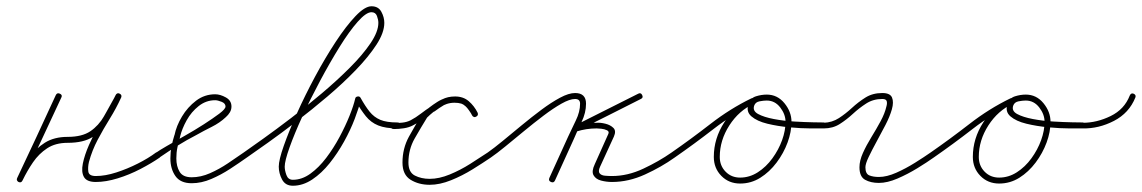

<svg xmlns="http://www.w3.org/2000/svg" viewBox="-20 -572 3646 613"><path d="M176 -261Q145 -194 114 -128Q83 -62 52 4Q48 13 39 8Q31 4 35 -4Q52 -38 73 -68Q94 -98 123.5 -116.5Q153 -135 196 -135Q242 -135 268.5 -153Q295 -171 312.5 -201.5Q330 -232 350 -269Q354 -277 362 -273Q370 -269 367 -261Q351 -226 330.5 -193Q310 -160 292 -126Q274 -92 264 -55Q260 -38 262 -24Q264 -10 286 -10Q316 -10 351.5 -21.5Q387 -33 420.5 -50Q454 -67 478 -85Q486 -90 492 -83Q497 -75 490 -69Q464 -51 428.5 -32.5Q393 -14 355.5 -2.5Q318 9 286 9Q257 9 248 -7Q239 -23 244.5 -50Q250 -77 264 -109Q278 -141 295.5 -172Q313 -203 328 -229Q343 -255 349 -268Q353 -277 362 -272Q371 -268 366 -260Q345 -220 325.5 -187Q306 -154 276.5 -135Q247 -116 196 -116Q157 -116 130.5 -98.5Q104 -81 85.5 -54Q67 -27 52 4Q48 13 39 9Q31 4 35 -4Q66 -70 97 -136Q128 -202 158 -268Q162 -277 171 -273Q180 -269 176 -261Z M476 -72Q471 -79 479 -85Q487 -91 512 -105.5Q537 -120 569 -138Q601 -156 630.5 -175Q660 -194 680 -209Q700 -224 700 -232Q700 -242 687.5 -247Q675 -252 667 -252Q638 -252 614.5 -233.5Q591 -215 576 -188Q561 -161 555 -136Q555 -136 555 -136Q555 -136 555 -136Q555 -135 555 -135Q555 -135 555 -135Q550 -118 546.5 -101.5Q543 -85 543 -66Q543 -41 553.5 -23.5Q564 -6 592 -6Q621 -6 650.5 -19Q680 -32 707.5 -50.5Q735 -69 758 -85Q765 -90 771 -82Q776 -75 768 -69Q744 -52 715 -33Q686 -14 654.5 -0.5Q623 13 592 13Q556 13 540 -10Q524 -33 524 -66Q524 -86 527.5 -104Q531 -122 537 -141Q537 -141 537 -141Q537 -141 537 -140Q537 -140 537 -140Q537 -140 537 -140Q543 -170 561 -200Q579 -230 606 -250.5Q633 -271 667 -271Q683 -271 701 -261Q719 -251 719 -232Q719 -222 714 -213.5Q709 -205 701 -198Q682 -180 656 -167Q630 -154 607 -141Q576 -125 547 -107Q518 -89 489 -69Q482 -64 476 -72Z M755 -72Q750 -79 758 -85Q781 -101 821.5 -130Q862 -159 910.5 -196Q959 -233 1007.5 -274Q1056 -315 1097 -356Q1138 -397 1163 -434Q1188 -471 1188 -499Q1188 -509 1183.5 -521Q1179 -533 1166 -533Q1149 -533 1122 -502.5Q1095 -472 1064 -422Q1033 -372 1002 -314Q971 -256 945.5 -200.5Q920 -145 904.5 -101.5Q889 -58 889 -40Q889 -28 894.5 -13Q900 2 915 2Q944 2 971 -17.5Q998 -37 1021.5 -68Q1045 -99 1064 -134.5Q1083 -170 1096 -202.5Q1109 -235 1114 -257Q1115 -263 1122 -264Q1128 -265 1131 -260Q1146 -233 1160 -215.5Q1174 -198 1194 -189.5Q1214 -181 1249 -181Q1259 -181 1259 -171Q1259 -162 1249 -162Q1211 -162 1187.5 -171.5Q1164 -181 1148 -201Q1132 -221 1115 -250Q1112 -256 1123 -257Q1134 -259 1132 -253Q1126 -228 1112.5 -192.5Q1099 -157 1078.5 -120Q1058 -83 1032.5 -51Q1007 -19 977 1Q947 21 915 21Q891 21 880.5 1Q870 -19 870 -40Q870 -61 886 -106.5Q902 -152 928 -210Q954 -268 986 -327.5Q1018 -387 1051.5 -438Q1085 -489 1115 -520.5Q1145 -552 1166 -552Q1188 -552 1197.5 -534.5Q1207 -517 1207 -499Q1207 -468 1182 -429.5Q1157 -391 1116 -348.5Q1075 -306 1025.5 -264Q976 -222 926.5 -184Q877 -146 835.5 -116.5Q794 -87 768 -69Q761 -64 755 -72Z M1235 -181Q1245 -181 1245 -171Q1245 -173 1244 -174Q1242 -178 1239.5 -178.5Q1237 -179 1238 -179Q1250 -179 1264.5 -180.5Q1279 -182 1291 -188Q1308 -197 1323.5 -209Q1339 -221 1356 -232Q1356 -232 1356 -232Q1356 -232 1356 -232Q1356 -232 1355.5 -232Q1355 -232 1355 -232Q1374 -245 1391.5 -254.5Q1409 -264 1433 -264Q1459 -264 1476.5 -249Q1494 -234 1505 -212Q1508 -204 1501 -200Q1493 -195 1488 -203Q1477 -222 1466.5 -233Q1456 -244 1431 -244Q1406 -244 1383 -228.5Q1360 -213 1344 -197Q1344 -197 1344 -198Q1345 -199 1345 -199Q1324 -165 1304 -130Q1284 -95 1284 -53Q1284 -22 1304.5 -11.5Q1325 -1 1352 -1Q1382 -1 1416 -15Q1450 -29 1481.5 -49Q1513 -69 1537 -85Q1544 -90 1550 -82Q1555 -75 1547 -69Q1522 -52 1489 -31.5Q1456 -11 1420 3.5Q1384 18 1352 18Q1317 18 1291 2Q1265 -14 1265 -53Q1265 -98 1285.5 -135.5Q1306 -173 1329 -209Q1329 -209 1330 -210Q1330 -211 1330 -211Q1350 -230 1376 -246.5Q1402 -263 1431 -263Q1461 -263 1475.5 -249.5Q1490 -236 1504 -213Q1509 -205 1500 -200Q1491 -196 1487 -204Q1479 -221 1466 -233Q1453 -245 1433 -245Q1412 -245 1397.5 -236.5Q1383 -228 1367 -216Q1367 -216 1366.5 -216Q1366 -216 1366 -216Q1366 -216 1366 -216Q1366 -216 1366 -216Q1349 -205 1333 -193Q1317 -181 1299 -172Q1286 -165 1269.5 -162.5Q1253 -160 1238 -160Q1226 -160 1226 -171Q1226 -181 1235 -181Z M1534 -72Q1529 -79 1537 -85Q1557 -99 1585 -122Q1613 -145 1645 -171.5Q1677 -198 1708.5 -221.5Q1740 -245 1768 -260Q1796 -275 1816 -275Q1851 -275 1851 -241Q1851 -212 1837 -183Q1823 -154 1812 -128Q1797 -95 1782 -62Q1767 -29 1752 4Q1748 13 1739 9Q1730 5 1734 -4Q1749 -37 1764 -70Q1779 -103 1794 -136Q1805 -160 1818.5 -187.5Q1832 -215 1832 -241Q1832 -256 1816 -256Q1799 -256 1772.5 -241Q1746 -226 1715 -202.5Q1684 -179 1652.5 -153Q1621 -127 1593.5 -104.5Q1566 -82 1547 -69Q1540 -64 1534 -72ZM2030 -269Q2035 -260 2026 -256Q1975 -230 1924 -204.5Q1873 -179 1821 -153Q1813 -149 1810 -158Q1806 -168 1814 -170Q1832 -176 1849.5 -178.5Q1867 -181 1885 -180Q1885 -180 1885 -180Q1885 -180 1885 -180Q1885 -180 1885 -180Q1885 -180 1885 -180Q1897 -181 1913 -177Q1929 -173 1938.5 -163.5Q1948 -154 1940 -136Q1940 -136 1940 -136Q1940 -136 1940 -136Q1940 -136 1940 -136Q1940 -136 1940 -136Q1929 -112 1918 -88Q1907 -64 1896 -40Q1896 -40 1896 -40Q1896 -40 1896 -40Q1896 -40 1896 -40Q1896 -40 1896 -40Q1889 -25 1894.5 -18.5Q1900 -12 1911.5 -11Q1923 -10 1934 -10Q1984 -10 2034 -33.5Q2084 -57 2124 -85Q2131 -90 2137 -82Q2142 -75 2134 -69Q2092 -39 2039.5 -15Q1987 9 1934 9Q1916 9 1899 4.5Q1882 0 1875 -12.5Q1868 -25 1879 -48Q1879 -48 1879 -48Q1879 -48 1879 -48Q1879 -48 1879 -48Q1879 -48 1879 -48Q1890 -72 1900.5 -96Q1911 -120 1922 -144Q1922 -144 1922 -144Q1922 -144 1922 -144Q1922 -144 1922 -144Q1922 -144 1922 -144Q1926 -152 1918 -156Q1910 -160 1899.5 -161Q1889 -162 1885 -162Q1885 -162 1885 -162Q1885 -162 1885 -162Q1885 -162 1885 -162Q1885 -162 1885 -162Q1868 -162 1852 -159.5Q1836 -157 1820 -152Q1811 -150 1808 -158Q1805 -166 1813 -170Q1915 -221 2018 -273Q2026 -277 2030 -269Z M2124 -85Q2186 -128 2248.5 -176.5Q2311 -225 2379 -258Q2388 -262 2392 -253Q2396 -245 2387 -241Q2339 -219 2308.5 -171.5Q2278 -124 2278 -71Q2278 -43 2296.5 -24Q2315 -5 2343 -5Q2373 -5 2399.5 -22Q2426 -39 2446 -66.5Q2466 -94 2477 -124.5Q2488 -155 2488 -183Q2488 -207 2471 -229Q2454 -251 2428 -251Q2418 -251 2405 -248.5Q2392 -246 2388 -235Q2388 -235 2388 -235Q2388 -235 2388 -235Q2388 -235 2388 -235Q2388 -235 2388 -235Q2382 -218 2400.5 -208Q2419 -198 2450.5 -192Q2482 -186 2516 -184Q2550 -182 2576.5 -181.5Q2603 -181 2610 -181Q2620 -180 2620 -171Q2619 -161 2610 -162Q2598 -162 2568 -162Q2538 -162 2500.5 -165.5Q2463 -169 2430 -177Q2397 -185 2379 -200.5Q2361 -216 2370 -241Q2370 -241 2370 -241Q2370 -241 2370 -241Q2370 -241 2370 -241Q2370 -241 2370 -241Q2376 -259 2393.5 -264.5Q2411 -270 2428 -270Q2462 -270 2484.5 -242.5Q2507 -215 2507 -183Q2507 -151 2494.5 -117Q2482 -83 2459.5 -53Q2437 -23 2407.5 -4.5Q2378 14 2343 14Q2307 14 2283 -10.5Q2259 -35 2259 -71Q2259 -130 2292.5 -181.5Q2326 -233 2379 -258Q2388 -262 2392 -254Q2396 -245 2388 -241Q2320 -208 2258 -160Q2196 -112 2134 -69Q2127 -64 2121 -72Q2116 -79 2124 -85Z M2610 -180Q2637 -181 2658.5 -195Q2680 -209 2700 -227.5Q2720 -246 2743 -260.5Q2766 -275 2797 -275Q2822 -275 2828 -260.5Q2834 -246 2827.5 -223Q2821 -200 2807 -173Q2793 -146 2778.5 -119.5Q2764 -93 2753.5 -71Q2743 -49 2743 -38Q2743 -17 2755.5 -12Q2768 -7 2786 -7Q2811 -7 2841.5 -20.5Q2872 -34 2901.5 -52.5Q2931 -71 2951 -85Q2958 -90 2964 -82Q2969 -75 2961 -69Q2940 -54 2909 -35Q2878 -16 2845.5 -2Q2813 12 2786 12Q2760 12 2742 2Q2724 -8 2724 -38Q2724 -59 2735 -83.5Q2746 -108 2762 -134Q2778 -160 2791.5 -185Q2805 -210 2810 -232Q2813 -242 2811 -249Q2809 -256 2797 -256Q2768 -256 2745.5 -241.5Q2723 -227 2703 -208.5Q2683 -190 2661 -176Q2639 -162 2610 -162Q2601 -161 2601 -171Q2600 -180 2610 -180Z M2951 -85Q3013 -128 3075.5 -176.5Q3138 -225 3206 -258Q3215 -262 3219 -253Q3223 -245 3214 -241Q3166 -219 3135.5 -171.5Q3105 -124 3105 -71Q3105 -43 3123.5 -24Q3142 -5 3170 -5Q3200 -5 3226.5 -22Q3253 -39 3273 -66.5Q3293 -94 3304 -124.5Q3315 -155 3315 -183Q3315 -207 3298 -229Q3281 -251 3255 -251Q3245 -251 3232 -248.5Q3219 -246 3215 -235Q3215 -235 3215 -235Q3215 -235 3215 -235Q3215 -235 3215 -235Q3215 -235 3215 -235Q3209 -218 3227.5 -208Q3246 -198 3277.5 -192Q3309 -186 3343 -184Q3377 -182 3403.5 -181.5Q3430 -181 3437 -181Q3447 -180 3447 -171Q3446 -161 3437 -162Q3425 -162 3395 -162Q3365 -162 3327.5 -165.5Q3290 -169 3257 -177Q3224 -185 3206 -200.5Q3188 -216 3197 -241Q3197 -241 3197 -241Q3197 -241 3197 -241Q3197 -241 3197 -241Q3197 -241 3197 -241Q3203 -259 3220.5 -264.5Q3238 -270 3255 -270Q3289 -270 3311.5 -242.5Q3334 -215 3334 -183Q3334 -151 3321.5 -117Q3309 -83 3286.5 -53Q3264 -23 3234.5 -4.5Q3205 14 3170 14Q3134 14 3110 -10.5Q3086 -35 3086 -71Q3086 -130 3119.5 -181.5Q3153 -233 3206 -258Q3215 -262 3219 -254Q3223 -245 3215 -241Q3147 -208 3085 -160Q3023 -112 2961 -69Q2954 -64 2948 -72Q2943 -79 2951 -85Z M3428 -171Q3428 -181 3437 -180Q3482 -180 3526 -201.5Q3570 -223 3587 -267Q3591 -276 3599 -273Q3608 -269 3605 -261Q3585 -211 3536.5 -186Q3488 -161 3437 -162Q3427 -162 3428 -171Z"/></svg>

Font: FRB American Cursive Guidelines Extralight
Style: Italic
Weight: 200
Italic angle: -25°
Version: Version 2.0;Modular Font Editor K font №1